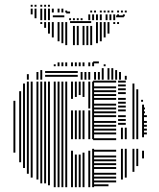

<svg xmlns="http://www.w3.org/2000/svg" viewBox="-20 -780 663 800"><path d="M44 -144H36V-360H44ZM68 -104H60V-400H68ZM84 -80H76V-432H84ZM100 -56H92V-440H100ZM116 -40H108V-440H116ZM140 -32H132V-440H140ZM156 -16H148V-440H156ZM172 -16H164V-440H172ZM188 -8H180V-440H188ZM212 0H204V-440H212ZM228 0H220V-440H228ZM244 0H236V-440H244ZM260 0H252V-440H260ZM284 0H276V-152H284ZM284 -200H276V-320H284ZM284 -368H276V-440H284ZM300 0H292V-136H300ZM300 -200H292V-320H300ZM300 -376H292V-440H300ZM316 0H308V-136H316ZM316 -200H308V-320H316ZM316 -384H308V-440H316ZM332 0H324V-144H332ZM332 -200H324V-320H332ZM332 -376H324V-440H332ZM356 0H348V-152H356ZM356 -200H348V-320H356ZM356 -328H348V-440H356ZM372 0H364V-160H372ZM372 -200H364V-440H372ZM432 -4H368V-12H432ZM464 -20H368V-28H464ZM464 -36H368V-44H464ZM464 -52H368V-60H464ZM464 -76H368V-84H464ZM464 -92H368V-100H464ZM464 -108H368V-116H464ZM464 -124H368V-132H464ZM464 -148H368V-156H464ZM464 -196H368V-204H464ZM464 -220H368V-228H464ZM464 -236H368V-244H464ZM464 -252H368V-260H464ZM464 -268H368V-276H464ZM464 -292H368V-300H464ZM464 -308H368V-316H464ZM464 -324H368V-332H464ZM464 -340H368V-348H464ZM464 -364H368V-372H464ZM464 -380H368V-388H464ZM464 -396H368V-404H464ZM464 -412H368V-420H464ZM464 -436H368V-444H464ZM492 -32H484V-160H492ZM492 -200H484V-248H492ZM508 -40H500V-160H508ZM508 -200H500V-248H508ZM504 -260H472V-268H504ZM504 -276H472V-284H504ZM504 -292H472V-300H504ZM504 -316H472V-324H504ZM504 -332H472V-340H504ZM504 -348H472V-356H504ZM504 -364H472V-372H504ZM504 -388H472V-396H504ZM504 -404H472V-412H504ZM504 -420H472V-428H504ZM504 -436H472V-444H504ZM540 -64H532V-160H540ZM540 -200H532V-344H540ZM556 -88H548V-160H556ZM556 -200H548V-344H556ZM580 -120H572V-152H580ZM580 -208H572V-344H580ZM592 -220H576V-228H592ZM592 -236H576V-244H592ZM592 -252H576V-260H592ZM592 -268H576V-276H592ZM592 -292H576V-300H592ZM584 -308H576V-316H584ZM584 -324H576V-332H584ZM540 -344H532V-408H540ZM556 -344H548V-408H556ZM576 -356H568V-364H576ZM540 -408H532V-432H540ZM100 -448H92V-471H100ZM140 -448H132V-480H140ZM156 -448H148V-488H156ZM304 -460H168V-468H304ZM304 -476H168V-484H304ZM324 -448H316V-480H324ZM340 -448H332V-480H340ZM356 -448H348V-480H356ZM380 -448H372V-480H380ZM396 -448H388V-480H396ZM412 -448H404V-496H412ZM436 -448H428V-496H436ZM452 -448H444V-496H452ZM468 -448H460V-488H468ZM484 -448H476V-480H484ZM508 -448H500V-464H508ZM212 -504H204V-512H212ZM228 -504H220V-520H228ZM244 -504H236V-520H244ZM260 -504H252V-520H260ZM284 -504H276V-520H284ZM300 -504H292V-520H300ZM316 -504H308V-520H316ZM332 -504H324V-520H332ZM356 -504H348V-520H356ZM372 -504H364V-520H372ZM392 -516H368V-524H392ZM420 -504H412V-512H420ZM156 -680H148V-688H156ZM172 -664H164V-688H172ZM188 -640H180V-688H188ZM204 -624H196V-688H204ZM228 -608H220V-688H228ZM244 -600H236V-688H244ZM260 -592H252V-688H260ZM292 -592H284V-672H292ZM308 -592H300V-672H308ZM332 -592H324V-672H332ZM348 -592H340V-672H348ZM364 -592H356V-672H364ZM360 -684H272V-692H360ZM388 -600H380V-680H388ZM404 -608H396V-680H404ZM420 -624H412V-680H420ZM436 -640H428V-680H436ZM388 -680H380V-688H388ZM404 -680H396V-688H404ZM420 -680H412V-688H420ZM436 -680H428V-688H436ZM460 -680H452V-688H460ZM476 -680H468V-688H476ZM116 -720H108V-728H116ZM132 -704H124V-728H132ZM156 -696H148V-728H156ZM172 -696H164V-728H172ZM188 -696H180V-728H188ZM248 -708H200V-716H248ZM276 -696H268V-704H276ZM292 -696H284V-704H292ZM308 -696H300V-704H308ZM324 -696H316V-704H324ZM272 -724H256V-732H272ZM356 -696H348V-712H356ZM372 -696H364V-712H372ZM388 -696H380V-712H388ZM404 -696H396V-712H404ZM428 -696H420V-712H428ZM444 -696H436V-712H444ZM460 -696H452V-712H460ZM496 -708H464V-716H496ZM356 -712H348V-720H356ZM372 -712H364V-720H372ZM388 -712H380V-720H388ZM404 -712H396V-720H404ZM428 -712H420V-720H428ZM444 -712H436V-720H444ZM460 -712H452V-720H460ZM476 -712H468V-720H476ZM500 -712H492V-720H500ZM116 -728H108V-744H116ZM132 -728H124V-744H132ZM156 -728H148V-744H156ZM172 -728H164V-744H172ZM188 -728H180V-744H188ZM204 -728H196V-744H204ZM228 -728H220V-744H228ZM244 -728H236V-744H244ZM260 -728H252V-736H260ZM364 -728H356V-736H364ZM380 -728H372V-736H380ZM404 -728H396V-736H404ZM420 -728H412V-736H420ZM436 -728H428V-736H436ZM452 -728H444V-736H452ZM476 -728H468V-736H476ZM492 -728H484V-736H492ZM508 -728H500V-736H508ZM116 -752H108V-760H116ZM132 -752H124V-760H132ZM156 -752H148V-760H156ZM172 -752H164V-760H172ZM188 -752H180V-760H188Z"/></svg>

Font: Rubik Lines
Style: Regular
Weight: 400
Designer: Hubert and Fischer, NaN
Foundry: Hubert and Fischer, NaN
Version: Version 2.201